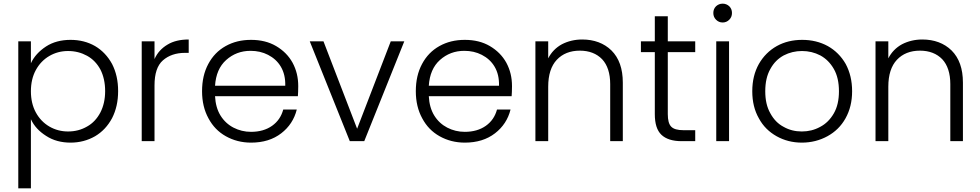

<svg xmlns="http://www.w3.org/2000/svg" viewBox="-20 -772 5361 1050"><path d="M149 -426C149 -426 149 -546 149 -546C149 -546 80 -546 80 -546C80 -546 80 258 80 258C80 258 149 258 149 258C149 258 149 -120 149 -120C149 -120 149 -120 149 -120C166 -83 194 -53 232 -29C270 -4 315 8 366 8C366 8 366 8 366 8C415 8 460 -4 500 -27C539 -50 570 -83 593 -126C615 -169 626 -218 626 -274C626 -274 626 -274 626 -274C626 -330 615 -379 593 -422C570 -464 539 -497 500 -520C460 -543 415 -554 366 -554C366 -554 366 -554 366 -554C314 -554 269 -542 232 -518C194 -493 166 -463 149 -426ZM555 -274C555 -274 555 -274 555 -274C555 -229 546 -190 529 -157C511 -123 487 -97 456 -80C425 -62 391 -53 352 -53C352 -53 352 -53 352 -53C315 -53 281 -62 250 -80C219 -98 194 -124 176 -157C158 -190 149 -229 149 -273C149 -273 149 -273 149 -273C149 -317 158 -356 176 -389C194 -422 219 -448 250 -466C281 -484 315 -493 352 -493C352 -493 352 -493 352 -493C391 -493 425 -484 456 -467C487 -450 511 -425 529 -392C546 -359 555 -319 555 -274Z M825 -449C825 -449 825 -546 825 -546C825 -546 755 -546 755 -546C755 -546 755 0 755 0C755 0 825 0 825 0C825 0 825 -305 825 -305C825 -305 825 -305 825 -305C825 -369 840 -415 871 -442C902 -469 942 -483 993 -483C993 -483 1012 -483 1012 -483C1012 -483 1012 -556 1012 -556C1012 -556 1012 -556 1012 -556C966 -556 927 -547 896 -528C864 -509 840 -483 825 -449Z M1611 -301C1611 -301 1611 -301 1611 -301C1611 -348 1601 -390 1580 -429C1559 -467 1529 -497 1490 -520C1451 -543 1405 -554 1353 -554C1353 -554 1353 -554 1353 -554C1301 -554 1255 -543 1214 -520C1173 -497 1142 -465 1119 -422C1096 -379 1085 -330 1085 -273C1085 -273 1085 -273 1085 -273C1085 -216 1097 -167 1120 -125C1143 -82 1174 -50 1215 -27C1256 -4 1302 8 1353 8C1353 8 1353 8 1353 8C1419 8 1474 -9 1518 -43C1561 -76 1590 -120 1603 -173C1603 -173 1529 -173 1529 -173C1529 -173 1529 -173 1529 -173C1519 -136 1499 -106 1468 -84C1437 -62 1398 -51 1353 -51C1353 -51 1353 -51 1353 -51C1318 -51 1286 -59 1257 -74C1228 -89 1204 -111 1186 -140C1168 -169 1158 -205 1156 -246C1156 -246 1609 -246 1609 -246C1609 -246 1609 -246 1609 -246C1610 -259 1611 -277 1611 -301ZM1540 -303C1540 -303 1156 -303 1156 -303C1156 -303 1156 -303 1156 -303C1160 -364 1180 -411 1217 -444C1254 -477 1298 -494 1350 -494C1350 -494 1350 -494 1350 -494C1385 -494 1417 -487 1446 -472C1475 -457 1499 -436 1516 -407C1533 -378 1541 -344 1540 -303Z M1749 -546C1749 -546 1674 -546 1674 -546C1674 -546 1893 0 1893 0C1893 0 1972 0 1972 0C1972 0 2191 -546 2191 -546C2191 -546 2117 -546 2117 -546C2117 -546 1933 -68 1933 -68C1933 -68 1749 -546 1749 -546Z M2780 -301C2780 -301 2780 -301 2780 -301C2780 -348 2770 -390 2749 -429C2728 -467 2698 -497 2659 -520C2620 -543 2574 -554 2522 -554C2522 -554 2522 -554 2522 -554C2470 -554 2424 -543 2383 -520C2342 -497 2311 -465 2288 -422C2265 -379 2254 -330 2254 -273C2254 -273 2254 -273 2254 -273C2254 -216 2266 -167 2289 -125C2312 -82 2343 -50 2384 -27C2425 -4 2471 8 2522 8C2522 8 2522 8 2522 8C2588 8 2643 -9 2687 -43C2730 -76 2759 -120 2772 -173C2772 -173 2698 -173 2698 -173C2698 -173 2698 -173 2698 -173C2688 -136 2668 -106 2637 -84C2606 -62 2567 -51 2522 -51C2522 -51 2522 -51 2522 -51C2487 -51 2455 -59 2426 -74C2397 -89 2373 -111 2355 -140C2337 -169 2327 -205 2325 -246C2325 -246 2778 -246 2778 -246C2778 -246 2778 -246 2778 -246C2779 -259 2780 -277 2780 -301ZM2709 -303C2709 -303 2325 -303 2325 -303C2325 -303 2325 -303 2325 -303C2329 -364 2349 -411 2386 -444C2423 -477 2467 -494 2519 -494C2519 -494 2519 -494 2519 -494C2554 -494 2586 -487 2615 -472C2644 -457 2668 -436 2685 -407C2702 -378 2710 -344 2709 -303Z M3164 -556C3164 -556 3164 -556 3164 -556C3123 -556 3086 -547 3053 -530C3020 -512 2995 -486 2978 -453C2978 -453 2978 -546 2978 -546C2978 -546 2908 -546 2908 -546C2908 -546 2908 0 2908 0C2908 0 2978 0 2978 0C2978 0 2978 -298 2978 -298C2978 -298 2978 -298 2978 -298C2978 -363 2994 -412 3025 -445C3056 -478 3098 -495 3151 -495C3151 -495 3151 -495 3151 -495C3202 -495 3243 -479 3273 -448C3302 -417 3317 -371 3317 -312C3317 -312 3317 0 3317 0C3317 0 3386 0 3386 0C3386 0 3386 -320 3386 -320C3386 -320 3386 -320 3386 -320C3386 -397 3365 -455 3324 -496C3283 -536 3229 -556 3164 -556Z M3782 -487C3782 -487 3782 -546 3782 -546C3782 -546 3632 -546 3632 -546C3632 -546 3632 -683 3632 -683C3632 -683 3561 -683 3561 -683C3561 -683 3561 -546 3561 -546C3561 -546 3485 -546 3485 -546C3485 -546 3485 -487 3485 -487C3485 -487 3561 -487 3561 -487C3561 -487 3561 -148 3561 -148C3561 -148 3561 -148 3561 -148C3561 -95 3573 -58 3597 -35C3621 -12 3658 0 3707 0C3707 0 3782 0 3782 0C3782 0 3782 -60 3782 -60C3782 -60 3718 -60 3718 -60C3718 -60 3718 -60 3718 -60C3686 -60 3664 -66 3651 -79C3638 -92 3632 -115 3632 -148C3632 -148 3632 -487 3632 -487C3632 -487 3782 -487 3782 -487Z M3932 -649C3932 -649 3932 -649 3932 -649C3946 -649 3958 -654 3968 -664C3978 -674 3983 -686 3983 -701C3983 -701 3983 -701 3983 -701C3983 -716 3978 -728 3968 -738C3958 -747 3946 -752 3932 -752C3932 -752 3932 -752 3932 -752C3918 -752 3906 -747 3896 -738C3886 -728 3881 -716 3881 -701C3881 -701 3881 -701 3881 -701C3881 -686 3886 -674 3896 -664C3906 -654 3918 -649 3932 -649ZM3897 -546C3897 -546 3897 0 3897 0C3897 0 3967 0 3967 0C3967 0 3967 -546 3967 -546C3967 -546 3897 -546 3897 -546Z M4365 8C4365 8 4365 8 4365 8C4416 8 4463 -4 4505 -27C4547 -50 4580 -82 4604 -125C4628 -168 4640 -217 4640 -273C4640 -273 4640 -273 4640 -273C4640 -330 4628 -379 4605 -422C4581 -464 4548 -497 4507 -520C4465 -543 4418 -554 4367 -554C4367 -554 4367 -554 4367 -554C4316 -554 4269 -543 4228 -520C4187 -497 4154 -464 4130 -422C4106 -379 4094 -330 4094 -273C4094 -273 4094 -273 4094 -273C4094 -216 4106 -167 4130 -125C4153 -82 4186 -50 4227 -27C4268 -4 4314 8 4365 8ZM4365 -53C4365 -53 4365 -53 4365 -53C4329 -53 4296 -61 4266 -78C4235 -94 4211 -119 4193 -152C4174 -185 4165 -225 4165 -273C4165 -273 4165 -273 4165 -273C4165 -321 4174 -362 4193 -395C4211 -428 4235 -452 4266 -469C4297 -485 4330 -493 4366 -493C4366 -493 4366 -493 4366 -493C4402 -493 4435 -485 4466 -469C4497 -452 4521 -428 4540 -395C4559 -362 4568 -321 4568 -273C4568 -273 4568 -273 4568 -273C4568 -225 4559 -185 4540 -152C4521 -119 4496 -94 4465 -78C4434 -61 4401 -53 4365 -53Z M5024 -556C5024 -556 5024 -556 5024 -556C4983 -556 4946 -547 4913 -530C4880 -512 4855 -486 4838 -453C4838 -453 4838 -546 4838 -546C4838 -546 4768 -546 4768 -546C4768 -546 4768 0 4768 0C4768 0 4838 0 4838 0C4838 0 4838 -298 4838 -298C4838 -298 4838 -298 4838 -298C4838 -363 4854 -412 4885 -445C4916 -478 4958 -495 5011 -495C5011 -495 5011 -495 5011 -495C5062 -495 5103 -479 5133 -448C5162 -417 5177 -371 5177 -312C5177 -312 5177 0 5177 0C5177 0 5246 0 5246 0C5246 0 5246 -320 5246 -320C5246 -320 5246 -320 5246 -320C5246 -397 5225 -455 5184 -496C5143 -536 5089 -556 5024 -556Z"/></svg>

Font: wox.body
Style: Regular
Weight: 500
Designer: Ninad Kale (Devanagari), Jonny Pinhorn (Latin)
Foundry: Indian Type Foundry
Version: ""